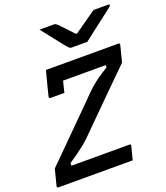

<svg xmlns="http://www.w3.org/2000/svg" viewBox="-177 -1059 1017 1173"><g transform="rotate(-20 332.0 -472.5)"><path d="M481 0H-2Q-12 0 -10 -11L17 -116Q92 -191 170.5 -269Q249 -347 342 -440Q380 -480 407 -504Q434 -528 460.5 -546.5Q487 -565 525 -588V-603H248Q243 -585 238.5 -566Q234 -547 230 -530H140Q129 -530 131 -541Q139 -575 151 -620.5Q163 -666 172 -700H643Q653 -700 651 -689L624 -583Q565 -525 492.5 -453.5Q420 -382 322 -284Q289 -250 264.5 -226.5Q240 -203 218.5 -186Q197 -169 173.5 -152Q150 -135 118 -114V-97H495Q507 -97 503 -86Q497 -63 492 -43Q487 -23 481 0ZM468 -775H366Q359 -775 354 -778.5Q349 -782 338 -795Q329 -806 308.5 -831.5Q288 -857 264 -888Q240 -919 219 -945H308Q319 -945 323 -943Q327 -941 334 -935Q358 -911 419 -845H428Q473 -877 508 -901.5Q543 -926 571 -945H665Q675 -945 674 -938Q673 -934 668.5 -930Q664 -926 646 -912Q625 -896 591 -870Q557 -844 523.5 -818Q490 -792 468 -775Z"/></g></svg>

Font: Recursive Sn Lnr St Med
Style: Italic
Weight: 500
Italic angle: -15°
Version: Version 1.079;hotconv 1.0.112;makeotfexe 2.5.65598; ttfautoh